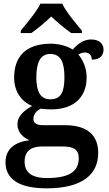

<svg xmlns="http://www.w3.org/2000/svg" viewBox="-20 -786 592 1046"><path d="M93 -619V-606H151C183 -628 229 -667 259 -696C289 -667 336 -628 368 -606H426V-619C395 -657 340 -721 319 -766H200C179 -721 124 -657 93 -619ZM234 240C425 240 515 167 515 47C515 -45 461 -104 333 -104H215C178 -104 162 -116 162 -138C162 -165 181 -184 202 -194C215 -192 243 -190 258 -190C391 -190 452 -264 452 -364C452 -416 432 -459 407 -489C416 -495 430 -500 444 -500C466 -500 480 -484 480 -461C528 -461 544 -487 544 -516C544 -546 522 -571 477 -571C435 -571 405 -548 376 -516C350 -533 306 -548 258 -548C122 -548 57 -479 57 -363C57 -287 97 -232 155 -209C106 -181 75 -151 75 -109C75 -63 109 -35 141 -22C62 -13 10 25 10 98C10 190 84 240 234 240ZM255 -245C199 -245 178 -288 178 -364C178 -443 198 -492 254 -492C312 -492 331 -445 331 -365C331 -287 313 -245 255 -245ZM236 184C150 184 114 151 114 95C114 25 165 12 211 12H320C379 12 409 27 409 76C409 144 363 184 236 184Z"/></svg>

Font: Noto Serif SemiBold
Style: Regular
Weight: 600
Designer: Monotype Design Team
Foundry: Monotype Imaging Inc.
Version: Version 2.013